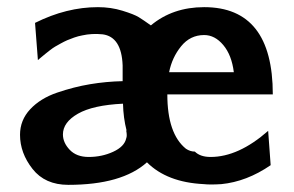

<svg xmlns="http://www.w3.org/2000/svg" viewBox="-20 -507 823 537"><path d="M36 -130Q36 -171 64.5 -201.5Q93 -232 140 -248Q187 -264 232 -271.5Q277 -279 323 -280V-324Q320 -404 267 -411Q237 -414 210 -408Q199 -406 187.5 -402Q176 -398 168 -394.5Q160 -391 150 -385.5Q140 -380 134 -376.5Q128 -373 119 -366Q110 -359 107 -356.5Q104 -354 95.5 -347Q87 -340 86 -339L78 -443Q166 -487 254 -487Q290 -487 322.5 -477Q355 -467 368 -459Q381 -451 402 -436Q463 -487 551 -487Q743 -487 743 -243H448Q448 -133 500 -91Q512 -83 525 -83Q540 -68 569 -68Q647 -68 730 -141L737 -45Q670 1 599 8Q567 10 550 8Q447 3 391 -53Q321 10 171 10Q106 10 71 -34.5Q36 -79 36 -130ZM156 -131Q156 -108 175 -88Q194 -68 228 -68Q265 -68 296.5 -82.5Q328 -97 333 -120Q336 -127 333 -142H334Q325 -177 324 -217Q240 -213 198 -189Q156 -165 156 -131ZM453 -305H634Q628 -353 604.5 -381Q581 -409 551 -409Q512 -409 486.5 -377.5Q461 -346 453 -305Z"/></svg>

Font: Coval
Style: Bold
Weight: 700
Foundry: Context Ltd
Version: Version 001.000